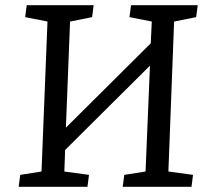

<svg xmlns="http://www.w3.org/2000/svg" viewBox="-20 -720 800 740"><path d="M558 -467 231 -142 228 -59 323 -46 317 0H52L58 -46L140 -59L163 -637L77 -654L83 -700H341L335 -654L250 -637L234 -228L561 -553L565 -637L479 -654L485 -700H742L736 -654L651 -637L629 -59L724 -46L718 0H453L459 -46L541 -59Z"/></svg>

Font: Literata
Style: Italic
Weight: 400
Italic angle: -2°
Designer: Latin by Veronika Burian and Jose Scaglione. Greek by Irene Vlachou. Cyrillic by Vera Evstafieva
Foundry: TypeTogether
Version: Version 3.103;gftools[0.9.29]